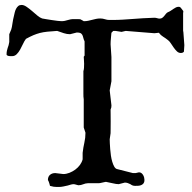

<svg xmlns="http://www.w3.org/2000/svg" viewBox="-20 -742 768 769"><path d="M171.9 -21Q171.9 -34.7 180.2 -41.7Q188.5 -48.8 201.2 -48.8L233.4 -44.9Q245.6 -44.9 258.1 -49.8Q270.5 -54.7 281.5 -62.7Q292.5 -70.8 300.3 -81.5Q308.1 -92.3 311 -104V-129.9Q313.5 -151.4 317.9 -170.7Q322.3 -189.9 322.3 -210.4L315.4 -231.4V-343.8Q314.5 -349.6 314.2 -355.2Q314 -360.8 314 -368.2V-457Q315.9 -462.4 316.4 -470Q316.9 -477.5 316.9 -486.3Q316.9 -495.6 316.2 -502.2Q315.4 -508.8 315.4 -514.6L318.8 -519.5V-576.2Q314.9 -584.5 313.5 -591.1Q312 -597.7 309.6 -602.3Q307.1 -606.9 302.5 -609.4Q297.9 -611.8 287.6 -611.8L260.7 -605Q248 -605 235.6 -609.1Q223.1 -613.3 209 -618.2Q185.1 -616.7 168.9 -615Q152.8 -613.3 139.6 -609.9Q126.5 -606.4 113.8 -601.1Q101.1 -595.7 84 -586.4Q77.6 -578.1 72.3 -566.4Q66.9 -554.7 60.8 -543.7Q54.7 -532.7 46.9 -524.9Q39.1 -517.1 28.3 -517.1Q25.4 -517.1 21.5 -517.1Q17.6 -517.1 14.4 -517.8Q11.2 -518.6 8.8 -520Q6.3 -521.5 6.3 -523.9Q6.3 -532.2 7.6 -538.3Q8.8 -544.4 10.7 -549.8Q12.7 -555.2 14.4 -560.8Q16.1 -566.4 17.1 -573.7V-605L24.9 -623.5Q26.4 -627 27.6 -634Q28.8 -641.1 30 -648.9Q31.2 -656.7 32.7 -664.6Q34.2 -672.4 35.6 -677.2Q37.1 -684.6 39.1 -692.4Q41 -700.2 44.4 -706.8Q47.9 -713.4 53 -717.8Q58.1 -722.2 66.4 -722.2Q75.7 -722.2 86.4 -714.8Q97.2 -707.5 108.2 -698Q119.1 -688.5 129.6 -679.7Q140.1 -670.9 148.9 -668Q153.3 -667 164.3 -665.3Q175.3 -663.6 187.7 -661.6Q200.2 -659.7 210.9 -658.4Q221.7 -657.2 226.1 -657.2Q233.4 -657.2 239.3 -658.4Q245.1 -659.7 250.5 -661.4Q255.9 -663.1 262 -664.3Q268.1 -665.5 276.4 -665.5H288.6Q299.3 -665.5 301.3 -665Q303.2 -664.1 308.8 -661.1Q314.5 -658.2 315.4 -657.2H317.9Q326.2 -657.2 333.7 -658.9Q341.3 -660.6 349.1 -662.6Q356.9 -664.6 364.7 -666.3Q372.6 -668 381.3 -668Q391.6 -668 400.4 -665Q409.2 -662.1 417 -662.1H432.1Q452.1 -662.1 471.4 -663.3Q490.7 -664.6 511 -666Q531.2 -667.5 552.5 -668.9Q573.7 -670.4 597.7 -670.9Q604.5 -670.9 609.4 -669.2Q614.3 -667.5 619.6 -667.5Q626 -667.5 630.1 -670.7Q634.3 -673.8 637.7 -678Q641.1 -682.1 644.3 -686.3Q647.5 -690.4 651.9 -692.9Q658.2 -695.3 663.8 -699Q669.4 -702.6 674.6 -706.3Q679.7 -710 684.8 -712.4Q689.9 -714.8 696.3 -714.8Q701.7 -714.8 705.8 -708.7Q710 -702.6 713.4 -698.7Q713.4 -697.8 713.9 -697.3Q713.9 -696.8 714.4 -696.8Q713.4 -693.8 713.4 -689.2Q713.4 -684.6 713.4 -679.2V-630.9Q713.4 -624.5 713.4 -620.6Q713.4 -616.7 714.4 -614.3L718.3 -561.5Q718.3 -560.1 718 -556.2Q717.8 -552.2 717.5 -548.1Q717.3 -543.9 717 -540.3Q716.8 -536.6 716.8 -535.6Q713.4 -529.8 704.1 -529.8Q695.3 -529.8 688.5 -536.4Q681.6 -543 675.5 -551.8Q669.4 -560.5 663.8 -569.1Q658.2 -577.6 651.9 -582Q642.1 -589.8 633.1 -595.2Q624 -600.6 616.2 -610.8L598.6 -608.9L483.4 -618.2L466.8 -614.3L442.4 -618.2H433.6L426.3 -610.8Q426.3 -611.3 425.8 -606Q425.3 -600.6 424.6 -592.8Q423.8 -585 423.3 -577.1Q422.9 -569.3 422.9 -564.5L426.3 -513.7V-416.5L419.4 -379.9L426.3 -320.3Q426.3 -314.9 425.8 -312Q425.3 -309.1 422.9 -303.2Q422.9 -297.4 423.1 -284.2Q423.3 -271 423.3 -254.4Q423.3 -238.8 423.1 -226.6Q422.9 -214.4 422.9 -208.5L419.4 -184.1Q419.4 -178.2 419.9 -167.7Q420.4 -157.2 421.4 -144.5Q422.4 -131.8 424.3 -118.4Q426.3 -105 429.7 -93.8Q433.1 -82.5 437.7 -74.5Q442.4 -66.4 448.7 -64.9L512.2 -48.8H523.4L536.6 -51.8Q542.5 -51.8 546.6 -48.6Q550.8 -45.4 553.5 -40.5Q556.2 -35.6 557.4 -30.5Q558.6 -25.4 558.6 -21Q558.6 -12.7 555.2 -8.1Q551.8 -3.4 546.4 -1Q541 1.5 534.4 2Q527.8 2.4 521.5 2.4Q516.1 2.4 511.7 1Q507.3 -0.5 502 -4.4Q497.6 -6.8 491.7 -8.8Q485.8 -10.7 480 -10.7L455.6 -4.4Q445.8 -4.4 432.1 -7.8Q418.5 -11.2 404.3 -13.7Q403.8 -13.7 399.9 -12.9Q396 -12.2 391.1 -11Q386.2 -9.8 382.1 -9Q377.9 -8.3 377 -8.3H333Q321.8 -7.8 313 -3.9Q304.2 0 293.5 0Q290 -1 283.7 -2.7Q277.3 -4.4 276.4 -4.4Q269.5 -4.4 263.9 -2.7Q258.3 -1 251.5 1Q242.2 2.9 233.6 4.9Q225.1 6.8 214.8 6.8H207.5Q200.7 6.8 194.8 5.9Q189 4.9 180.2 2.4Q180.2 1.5 177.7 -7.1Q175.3 -15.6 171.9 -21Z"/></svg>

Font: IM FELL English
Style: Regular
Weight: 400
Designer: Igino Marini
Foundry: Igino Marini
Version: 3.00